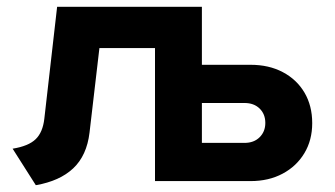

<svg xmlns="http://www.w3.org/2000/svg" viewBox="-20 -531 982 563"><path d="M85 12 17 -95Q63.5 -102.5 84.5 -122.8Q105.5 -143 110 -183L147.5 -511H572V0H434.5V-390H271.5L242.5 -142Q234.5 -75 194.8 -37.5Q155 0 85 12ZM434.5 0V-511H572V-341H715Q768.5 -341 809.2 -319.5Q850 -298 872.8 -259.5Q895.5 -221 895.5 -170Q895.5 -120 872.5 -81.8Q849.5 -43.5 808.8 -21.8Q768 0 715 0ZM572 -112H697Q724.5 -112 741.2 -128.5Q758 -145 758 -170.5Q758 -196.5 741.2 -212.8Q724.5 -229 697 -229H572Z"/></svg>

Font: Overpass ExtraBold
Style: Regular
Weight: 800
Designer: Delve Withrington, Dave Bailey, Thomas Jockin
Foundry: Delve Fonts LLC
Version: Version 4.000; ttfautohint (v1.8.3)